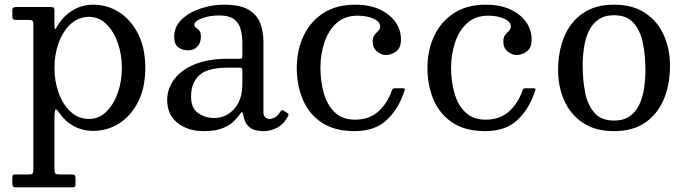

<svg xmlns="http://www.w3.org/2000/svg" viewBox="-20 -550 2934 820"><path d="M32.5 -485C32.5 -477.7 33.4 -472.5 35.2 -469.5C37.1 -466.5 42 -465 50 -465H100C108.3 -465 114.2 -464 117.5 -462C120.8 -460 122.5 -454.7 122.5 -446V172C122.5 181.3 121.6 187.5 119.8 190.5C117.9 193.5 112.3 195 103 195H46C39.7 195 35.8 196.2 34.5 198.5C33.2 200.8 32.5 205.3 32.5 212V232C32.5 238.3 33.4 242.9 35.2 245.8C37.1 248.6 41.3 250 48 250H287C294 250 298.3 249.2 300 247.8C301.7 246.2 302.5 241.8 302.5 234.5V214C302.5 206 301.5 200.8 299.5 198.5C297.5 196.2 292.7 195 285 195H236C226 195 219.6 193.8 216.8 191.2C213.9 188.8 212.5 182.3 212.5 172V-39C212.5 -65.7 214 -80.1 217 -82.2C220 -84.4 225.2 -80 232.5 -69C249.2 -44.3 269.9 -25.2 294.8 -11.5C319.6 2.2 347.5 9 378.5 9C418.2 9 454.8 -1.6 488.5 -22.8C522.2 -43.9 549.2 -74.6 569.8 -114.8C590.2 -154.9 600.5 -203.3 600.5 -260C600.5 -316.7 590.2 -365.2 569.8 -405.5C549.2 -445.8 522.2 -476.7 488.5 -498C454.8 -519.3 418.2 -530 378.5 -530C344.8 -530 314.3 -521.2 287 -503.8C259.7 -486.2 237.8 -462.7 221.5 -433C218.5 -427.7 216.2 -425.4 214.8 -426.2C213.2 -427.1 212.5 -433.7 212.5 -446V-503C212.5 -510.7 211.3 -515.4 209 -517.2C206.7 -519.1 201.7 -520 194 -520H51C44.7 -520 40 -519.2 37 -517.5C34 -515.8 32.5 -511.3 32.5 -504ZM212.5 -260C212.5 -298 218.5 -333.6 230.5 -366.8C242.5 -399.9 259.6 -426.8 281.8 -447.2C303.9 -467.8 330.2 -478 360.5 -478C388.5 -478 413 -467.8 434 -447.2C455 -426.8 471.3 -399.9 483 -366.8C494.7 -333.6 500.5 -298 500.5 -260C500.5 -222 494.7 -186.4 483 -153.2C471.3 -120.1 455 -93.2 434 -72.8C413 -52.2 388.5 -42 360.5 -42C330.2 -42 303.9 -52.2 281.8 -72.8C259.6 -93.2 242.5 -120.1 230.5 -153.2C218.5 -186.4 212.5 -222 212.5 -260Z M694 -123C694 -81 708.8 -48.3 738.2 -25C767.8 -1.7 804.7 10 849 10C884.3 10 912.3 5.6 933 -3.2C953.7 -12.1 969.3 -22.2 980 -33.5C990.7 -44.8 998.7 -54.2 1004 -61.5C1008.7 -67.8 1011.9 -71 1013.8 -71C1015.6 -71 1017 -68 1018 -62C1019.3 -54 1022.1 -44.3 1026.2 -33C1030.4 -21.7 1038.6 -11.7 1050.8 -3C1062.9 5.7 1081.5 10 1106.5 10H1107C1127.3 10 1146.8 4.8 1165.5 -5.8C1184.2 -16.2 1199.3 -32.7 1211 -55C1213.3 -60.3 1212.3 -64.3 1208 -67L1190 -78C1185.7 -81.3 1181.8 -80.2 1178.5 -74.5C1169.8 -60.8 1161.5 -52 1153.5 -48C1145.5 -44 1138 -42 1131 -42C1124 -42 1117.9 -44.3 1112.8 -49C1107.6 -53.7 1105 -61 1105 -71V-372C1105 -399 1100.8 -424.6 1092.2 -448.8C1083.8 -472.9 1067.4 -492.5 1043.2 -507.5C1019.1 -522.5 983.7 -530 937 -530C903.3 -530 870.2 -524.7 837.5 -514C804.8 -503.3 777.8 -487.8 756.2 -467.2C734.8 -446.8 724 -422 724 -393C724 -371 730 -355.8 742 -347.5C754 -339.2 767.7 -335 783 -335C800 -335 813.4 -340.4 823.2 -351.2C833.1 -362.1 838 -376 838 -393C838 -406 835.7 -415 831 -420C826.3 -425 821.7 -428.9 817 -431.8C812.3 -434.6 810 -439 810 -445C810 -451.7 815.2 -458 825.5 -464C835.8 -470 849.2 -474.8 865.5 -478.5C881.8 -482.2 899 -484 917 -484C943.7 -484 964.1 -478.9 978.2 -468.8C992.4 -458.6 1002.1 -444.7 1007.2 -427C1012.4 -409.3 1015 -389.3 1015 -367V-312C1015 -306 1014.2 -302.3 1012.8 -301C1011.2 -299.7 1007.7 -299 1002 -299H953C895.7 -299 847.8 -290.8 809.5 -274.5C771.2 -258.2 742.3 -236.7 723 -210C703.7 -183.3 694 -154.3 694 -123ZM796 -138C796 -176.7 807.7 -206.8 831 -228.5C854.3 -250.2 895 -261 953 -261H1005C1011.7 -261 1015 -257.7 1015 -251V-191C1015 -145.7 1003.3 -110.2 980 -84.5C956.7 -58.8 928 -46 894 -46C869 -46 846.4 -53 826.2 -67C806.1 -81 796 -104.7 796 -138Z M1247.5 -260C1247.5 -210 1256.2 -164.6 1273.8 -123.8C1291.2 -82.9 1318.2 -50.4 1354.5 -26.2C1390.8 -2.1 1437.5 10 1494.5 10C1553.2 10 1599.4 -6.2 1633.2 -38.8C1667.1 -71.2 1692 -113 1708 -164C1709.3 -167.7 1709.4 -170.1 1708.2 -171.2C1707.1 -172.4 1703.8 -173 1698.5 -173H1667.5C1662.8 -173 1659.7 -172.2 1658 -170.8C1656.3 -169.2 1654.8 -166.8 1653.5 -163.5C1640.5 -126.2 1621 -96.1 1595 -73.2C1569 -50.4 1536.2 -39 1496.5 -39C1460.2 -39 1431.2 -49.5 1409.5 -70.5C1387.8 -91.5 1372.2 -118.8 1362.8 -152.5C1353.2 -186.2 1348.5 -222 1348.5 -260C1348.5 -298 1354.1 -334 1365.2 -368C1376.4 -402 1393.7 -429.7 1417 -451C1440.3 -472.3 1470.2 -483 1506.5 -483C1533.5 -483 1556.4 -478.8 1575.2 -470.2C1594.1 -461.8 1603.5 -450.7 1603.5 -437C1603.5 -429.3 1600.8 -423 1595.5 -418C1590.2 -413 1584.8 -407.2 1579.5 -400.8C1574.2 -394.2 1571.5 -385 1571.5 -373C1571.5 -354.7 1577.7 -340.4 1590 -330.2C1602.3 -320.1 1615.2 -315 1628.5 -315C1643.2 -315 1657.5 -320 1671.5 -330C1685.5 -340 1692.5 -357 1692.5 -381C1692.5 -408.3 1684.7 -433.2 1669 -455.8C1653.3 -478.2 1630.8 -496.2 1601.5 -509.8C1572.2 -523.2 1537.2 -530 1496.5 -530C1442.8 -530 1397.5 -517.9 1360.5 -493.8C1323.5 -469.6 1295.4 -437.1 1276.2 -396.2C1257.1 -355.4 1247.5 -310 1247.5 -260Z M1805.5 -260C1805.5 -210 1814.2 -164.6 1831.8 -123.8C1849.2 -82.9 1876.2 -50.4 1912.5 -26.2C1948.8 -2.1 1995.5 10 2052.5 10C2111.2 10 2157.4 -6.2 2191.2 -38.8C2225.1 -71.2 2250 -113 2266 -164C2267.3 -167.7 2267.4 -170.1 2266.2 -171.2C2265.1 -172.4 2261.8 -173 2256.5 -173H2225.5C2220.8 -173 2217.7 -172.2 2216 -170.8C2214.3 -169.2 2212.8 -166.8 2211.5 -163.5C2198.5 -126.2 2179 -96.1 2153 -73.2C2127 -50.4 2094.2 -39 2054.5 -39C2018.2 -39 1989.2 -49.5 1967.5 -70.5C1945.8 -91.5 1930.2 -118.8 1920.8 -152.5C1911.2 -186.2 1906.5 -222 1906.5 -260C1906.5 -298 1912.1 -334 1923.2 -368C1934.4 -402 1951.7 -429.7 1975 -451C1998.3 -472.3 2028.2 -483 2064.5 -483C2091.5 -483 2114.4 -478.8 2133.2 -470.2C2152.1 -461.8 2161.5 -450.7 2161.5 -437C2161.5 -429.3 2158.8 -423 2153.5 -418C2148.2 -413 2142.8 -407.2 2137.5 -400.8C2132.2 -394.2 2129.5 -385 2129.5 -373C2129.5 -354.7 2135.7 -340.4 2148 -330.2C2160.3 -320.1 2173.2 -315 2186.5 -315C2201.2 -315 2215.5 -320 2229.5 -330C2243.5 -340 2250.5 -357 2250.5 -381C2250.5 -408.3 2242.7 -433.2 2227 -455.8C2211.3 -478.2 2188.8 -496.2 2159.5 -509.8C2130.2 -523.2 2095.2 -530 2054.5 -530C2000.8 -530 1955.5 -517.9 1918.5 -493.8C1881.5 -469.6 1853.4 -437.1 1834.2 -396.2C1815.1 -355.4 1805.5 -310 1805.5 -260Z M2363.5 -250C2363.5 -203.3 2372.2 -160.2 2389.8 -120.8C2407.2 -81.2 2433.7 -49.6 2469 -25.8C2504.3 -1.9 2548.8 10 2602.5 10C2656.2 10 2700.7 -2.2 2736 -26.8C2771.3 -51.2 2797.8 -84.6 2815.2 -126.8C2832.8 -168.9 2841.5 -216.7 2841.5 -270C2841.5 -316.7 2832.8 -359.8 2815.2 -399.2C2797.8 -438.8 2771.3 -470.4 2736 -494.2C2700.7 -518.1 2656.2 -530 2602.5 -530C2548.8 -530 2504.3 -517.8 2469 -493.2C2433.7 -468.8 2407.2 -435.4 2389.8 -393.2C2372.2 -351.1 2363.5 -303.3 2363.5 -250ZM2468.5 -270C2468.5 -296 2470.4 -321.8 2474.2 -347.2C2478.1 -372.8 2484.8 -395.8 2494.5 -416.5C2504.2 -437.2 2517.8 -453.8 2535.2 -466.2C2552.8 -478.8 2575.2 -485 2602.5 -485C2638.8 -485 2666.7 -474 2686 -452C2705.3 -430 2718.6 -401.2 2725.8 -365.5C2732.9 -329.8 2736.5 -291.3 2736.5 -250C2736.5 -224 2734.6 -198.2 2730.8 -172.8C2726.9 -147.2 2720.2 -124.2 2710.5 -103.5C2700.8 -82.8 2687.2 -66.2 2669.8 -53.8C2652.2 -41.2 2629.8 -35 2602.5 -35C2566.2 -35 2538.3 -46 2519 -68C2499.7 -90 2486.4 -118.8 2479.2 -154.5C2472.1 -190.2 2468.5 -228.7 2468.5 -270Z"/></svg>

Font: Besley*
Style: Regular
Weight: 400
Designer: Owen Earl
Foundry: indestructible type*
Version: Version 3.000; ttfautohint (v1.8.3)